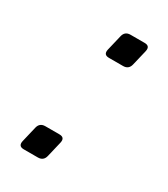

<svg xmlns="http://www.w3.org/2000/svg" viewBox="-136 -579 565 645"><g transform="rotate(30 146.5 -256.5)"><path d="M154.8 -409.2Q132.8 -409.2 137.7 -431.2L151.9 -490.7Q156.7 -512.7 178.7 -512.7H233.4Q255.4 -512.7 250.5 -490.7L236.3 -431.2Q231.4 -409.2 209.5 -409.2ZM60.5 0Q38.6 0 43.5 -22L57.6 -81.5Q62.5 -103.5 84.5 -103.5H139.2Q161.1 -103.5 156.2 -81.5L142.1 -22Q137.2 0 115.2 0Z"/></g></svg>

Font: Istok Web
Style: BoldItalic
Weight: 700
Italic angle: -13°
Designer: Andrey V. Panov
Foundry: Andrey V. Panov
Version: Version 1.0.2g